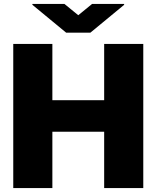

<svg xmlns="http://www.w3.org/2000/svg" viewBox="-20 -949 790 969"><path d="M46.9 0V-727.3H244.3V-443.2H505.7V-727.3H703.1V0H505.7V-284.1H244.3V0ZM305.4 -929 375 -872.2 444.6 -929H606.5V-924.7L436.1 -784.1H313.9L143.5 -924.7V-929Z"/></svg>

Font: Inter UI Black
Style: Regular
Weight: 900
Designer: Rasmus Andersson
Foundry: rsms
Version: 3.2;8d6f07862